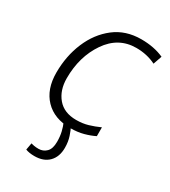

<svg xmlns="http://www.w3.org/2000/svg" viewBox="-186 -633 833 942"><g transform="rotate(30 230.0 -162.5)"><path d="M247 10Q288 10 321 1Q354 -8 380 -21V-71Q349 -57 318.5 -48Q288 -39 252 -39Q183 -39 146.5 -82.5Q110 -126 110 -194Q110 -316 170.5 -404.5Q231 -493 332 -493Q393 -493 443 -468L460 -517Q405 -542 332 -542Q244 -542 181.5 -493.5Q119 -445 85.5 -365.5Q52 -286 52 -192Q52 -98 104 -44Q156 10 247 10ZM163 217Q215 217 244 187.5Q273 158 273 107Q273 73 263.5 44.5Q254 16 245 0H204Q213 20 219 45Q225 70 225 101Q225 140 207 158Q189 176 163 176Q147 176 137 174Q127 172 120 170L113 209Q133 217 163 217Z"/></g></svg>

Font: Noto Sans UI Light
Style: Italic
Weight: 300
Italic angle: -12°
Designer: Monotype Design Team
Foundry: Monotype Imaging Inc.
Version: Version 1.901